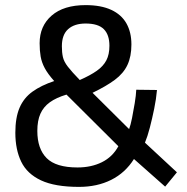

<svg xmlns="http://www.w3.org/2000/svg" viewBox="-20 -721 730 751"><path d="M289 10Q195 10 140.5 -15.5Q86 -41 63 -88.5Q40 -136 40 -202Q40 -261 56.5 -299.5Q73 -338 107 -362.5Q141 -387 192 -404Q167 -432 155 -454.5Q143 -477 139 -500Q135 -523 135 -552Q135 -619 182 -660Q229 -701 315 -701Q375 -701 415 -682.5Q455 -664 474.5 -629.5Q494 -595 494 -547Q494 -500 478.5 -467Q463 -434 429.5 -409Q396 -384 342 -358L485 -216Q491 -232 496.5 -259.5Q502 -287 507 -317.5Q512 -348 513 -370L594 -369Q591 -334 583 -295Q575 -256 566 -221.5Q557 -187 547 -163L672 -47L626 9L504 -99Q470 -45 415 -17.5Q360 10 289 10ZM283 -66Q337 -66 378.5 -86.5Q420 -107 443 -149L240 -351Q200 -339 175 -321Q150 -303 138 -276Q126 -249 126 -209Q126 -139 162.5 -102.5Q199 -66 283 -66ZM292 -408Q333 -426 358.5 -444Q384 -462 396 -485Q408 -508 408 -542Q408 -585 386 -607Q364 -629 315 -629Q271 -629 246.5 -607Q222 -585 222 -540Q222 -516 226 -498Q230 -480 245.5 -460Q261 -440 292 -408Z"/></svg>

Font: Cairo Medium
Style: Regular
Weight: 500
Designer: Mohamed Gaber, Accademia di Belle Arti di Urbino
Foundry: Kief Type Foundry, Accademia di Belle Arti di Urbino
Version: Version 3.117